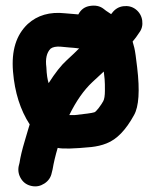

<svg xmlns="http://www.w3.org/2000/svg" viewBox="-20 -560 548 679"><path d="M257 -509C250 -510 242 -510 234 -511C226 -512 218 -512 210 -513C156 -519 112 -506 78 -475C37 -436 20 -381 26 -307C32 -233 52 -171 85 -120C83 -115 78 -96 68 -63C58 -30 52 -4 49 16L46 28C43 44 46 59 55 73C64 87 77 95 93 98C109 101 123 98 137 89C151 80 160 67 163 51L166 39C170 15 176 -10 184 -37C202 -33 241 -34 303 -40C321 -42 340 -46 357 -53C393 -67 425 -100 454 -153C471 -183 475 -239 465 -322C461 -356 458 -379 455 -391C452 -403 450 -410 449 -413L461 -428L472 -444C482 -457 485 -471 483 -487C481 -503 473 -517 460 -527C447 -537 432 -540 416 -538C400 -536 387 -528 377 -515L373 -510C365 -515 359 -519 355 -522L346 -529C333 -539 317 -542 298 -539C279 -536 266 -526 257 -509ZM225 -153C249 -202 276 -241 307 -270C321 -283 335 -296 347 -307C348 -300 349 -290 350 -280C351 -270 351 -256 351 -239C351 -222 349 -209 345 -202C341 -195 336 -187 329 -178C322 -169 317 -164 314 -163C305 -160 281 -157 244 -153ZM260 -389C250 -379 236 -365 216 -347C196 -329 175 -302 152 -266C148 -278 145 -296 144 -322C140 -352 145 -374 159 -388C167 -394 179 -396 194 -395C206 -394 216 -393 226 -392C236 -391 244 -391 249 -390C254 -389 258 -389 260 -389Z"/></svg>

Font: AppleStorm
Style: Xbd
Weight: 800
Foundry: Cannot Into Space Fonts
Version: Version 1.01